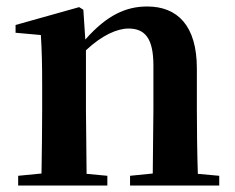

<svg xmlns="http://www.w3.org/2000/svg" viewBox="-20 -572 725 592"><path d="M450 0H656V-30L590 -36C588 -93 587 -177 587 -235V-361C587 -493 527 -552 434 -552C369 -552 310 -526 243 -450L237 -542L224 -550L28 -495V-471L106 -464C109 -415 110 -376 110 -310V-235C110 -180 109 -94 108 -37L36 -30V0H311V-30L247 -36L245 -235V-417C295 -464 342 -484 376 -484C427 -484 453 -454 453 -370V-235L451 -37L381 -30V0Z"/></svg>

Font: Noto Serif CJK HK
Style: Bold
Weight: 700
Designer: Ryoko NISHIZUKA 西塚涼子 (kana & ideographs); Frank Grießhammer (Latin, Greek & Cyrillic); Wenlong ZHANG 张文龙 (bopomofo); San
Foundry: Adobe
Version: Version 2.001;hotconv 1.1.0;makeotfexe 2.6.0